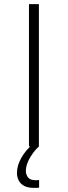

<svg xmlns="http://www.w3.org/2000/svg" viewBox="-20 -708 329 928"><path d="M120 0V-688H168V0ZM143 200Q114 200 96 190Q78 180 70 163.5Q62 147 62 128Q62 92 83 55Q104 18 137 -10L168 0Q155 11 140 31Q125 51 115 74Q105 97 105 119Q105 136 115.5 149.5Q126 163 152 163Q155 163 158.5 163Q162 163 169 162V199Q162 200 156.5 200Q151 200 143 200Z"/></svg>

Font: Saira SemiExpanded ExtraLight
Style: Regular
Weight: 250
Width: 6
Designer: Hector Gatti with collaboration of the Omnibus-Type team
Foundry: Omnibus-Type
Version: Version 1.101